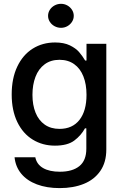

<svg xmlns="http://www.w3.org/2000/svg" viewBox="-20 -755 629 985"><path d="M54.7 51.8H161.1Q168.5 88.4 201.2 107.2Q233.9 126 287.1 126Q351.6 126 387.2 97.2Q422.9 68.4 422.9 7.8V-96.7H416Q396 -60.1 361.1 -33.9Q326.2 -7.8 261.7 -7.8Q198.7 -7.8 148.2 -38.6Q97.7 -69.3 68.8 -128.9Q40 -188.5 40 -270.5Q40 -353 68.6 -413.3Q97.2 -473.6 147.7 -505.4Q198.2 -537.1 262.7 -537.1Q308.1 -537.1 338.6 -522.2Q369.1 -507.3 385.7 -488Q402.3 -468.8 417 -444.3H423.8V-530.3H525.4V11.7Q525.4 77.6 494.6 122.1Q463.9 166.5 410.2 188.2Q356.4 210 286.1 210Q219.7 210 169.2 190.9Q118.7 171.9 89.1 136.2Q59.6 100.6 54.7 51.8ZM423.8 -268.6Q423.8 -322.8 407.7 -363.3Q391.6 -403.8 360.4 -426Q329.1 -448.2 285.2 -448.2Q240.2 -448.2 209 -425Q177.7 -401.9 162.1 -361.1Q146.5 -320.3 146.5 -268.6Q146.5 -216.3 162.4 -177Q178.2 -137.7 209.5 -115.7Q240.7 -93.8 285.2 -93.8Q351.6 -93.8 387.7 -139.9Q423.8 -186 423.8 -268.6ZM226.6 -673.8Q226.6 -690.4 235.6 -704.6Q244.6 -718.8 260 -727.1Q275.4 -735.4 293 -735.4Q310.5 -735.4 325.4 -727.1Q340.3 -718.8 349.4 -704.6Q358.4 -690.4 358.4 -673.8Q358.4 -657.2 349.4 -643.1Q340.3 -628.9 325.4 -620.6Q310.5 -612.3 293 -612.3Q275.4 -612.3 260 -620.6Q244.6 -628.9 235.6 -643.1Q226.6 -657.2 226.6 -673.8Z"/></svg>

Font: Pretendard JP Medium
Style: Regular
Weight: 500
Designer: Base glyphs from Inter by Rasmus Andersson; Hangeul glyphs from Noto Sans CJK(Source Han Sans) by Jang Soo-young and Kan
Foundry: Kil Hyung-jin
Version: Version 1.309